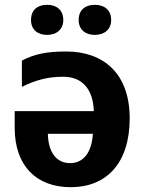

<svg xmlns="http://www.w3.org/2000/svg" viewBox="-20 -768 602 798"><path d="M109 -685C109 -643 138 -623 176 -623C212 -623 243 -643 243 -685C243 -729 212 -748 176 -748C138 -748 109 -729 109 -685ZM307 -685C307 -643 337 -623 374 -623C411 -623 442 -643 442 -685C442 -729 411 -748 374 -748C337 -748 307 -729 307 -685ZM255 -554C173 -554 122 -543 71 -516V-407C128 -435 178 -449 243 -449C323 -449 367 -396 370 -306H41V-237C41 -80 130 10 274 10C421 10 519 -88 519 -276C519 -464 409 -554 255 -554ZM366 -212C361 -130 324 -90 271 -90C210 -90 180 -142 179 -212Z"/></svg>

Font: Noto Sans Display
Style: Bold
Weight: 700
Designer: Monotype Design Team
Foundry: Monotype Imaging Inc.
Version: Version 1.900